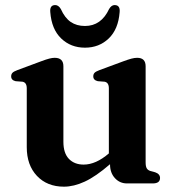

<svg xmlns="http://www.w3.org/2000/svg" viewBox="-20 -706 672 739"><path d="M83 -139.5V-366Q83 -388.5 66.5 -391.5L40 -393.5Q23 -397.5 23 -412Q23 -420.5 28 -425.8Q33 -431 46.5 -436L138 -470Q158 -477.5 169.8 -480.5Q181.5 -483.5 190.5 -483.5Q224 -483.5 224 -451V-160.5Q224 -116.5 245.2 -94.5Q266.5 -72.5 302 -72.5Q349 -72.5 399 -115.5V-366Q399 -388.5 382.5 -391.5L356.5 -393.5Q339 -397.5 339 -412Q339 -420.5 344 -425.8Q349 -431 362.5 -436L454.5 -470Q473.5 -477 485.5 -480.2Q497.5 -483.5 508 -483.5Q540.5 -483.5 540.5 -451V-81.5Q540.5 -65.5 544.8 -58.2Q549 -51 558.5 -48L577 -43Q596 -36.5 596 -21Q596 0 568 0H468.5Q441 0 422.2 -20.5Q403.5 -41 403.5 -73.5V-74Q348.5 -26.5 306.2 -7Q264 12.5 226 12.5Q161.5 12.5 122.2 -29Q83 -70.5 83 -139.5ZM307 -606Q369.5 -606 400 -671.5Q409 -686.5 421 -686.5Q443 -686.5 440.5 -659.5Q435.5 -593.5 398.5 -558Q361.5 -522.5 307 -522.5Q252.5 -522.5 215.5 -558Q178.5 -593.5 173.5 -659.5Q171 -686.5 192.5 -686.5Q205 -686.5 214 -671.5Q229.5 -637 252.2 -621.5Q275 -606 307 -606Z"/></svg>

Font: Fraunces 9pt S000 SemiBold
Style: Regular
Weight: 600
Version: Version 1.000; ttfautohint (v1.8.3)